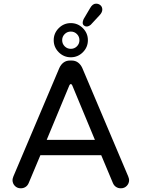

<svg xmlns="http://www.w3.org/2000/svg" viewBox="-20 -1016 769 1042"><path d="M428.7 -892.6Q428.7 -900.4 433.6 -912.1L468.8 -971.7Q482.4 -996.1 501 -996.1Q515.6 -996.1 525.4 -987.3Q535.2 -978.5 535.2 -963.9Q535.2 -950.2 522.5 -935.5L472.7 -881.8Q460.9 -872.1 450.2 -872.1Q441.4 -872.1 435.1 -877.9Q428.7 -883.8 428.7 -892.6ZM271.5 -797.9Q271.5 -835.9 298.8 -863.3Q326.2 -890.6 364.3 -890.6Q402.3 -890.6 429.7 -863.3Q457 -835.9 457 -797.9Q457 -759.8 429.7 -732.4Q402.3 -705.1 364.3 -705.1Q326.2 -705.1 298.8 -732.4Q271.5 -759.8 271.5 -797.9ZM411.1 -797.9Q411.1 -817.4 397.5 -831.1Q383.8 -844.7 364.3 -844.7Q344.7 -844.7 331.1 -831.1Q317.4 -817.4 317.4 -797.9Q317.4 -778.3 331.1 -764.6Q344.7 -751 364.3 -751Q383.8 -751 397.5 -764.6Q411.1 -778.3 411.1 -797.9ZM47.9 -39.1Q47.9 -45.9 52.7 -58.6L301.8 -646.5Q310.5 -666 325.2 -676.8Q339.8 -687.5 359.4 -687.5H369.1Q388.7 -687.5 403.3 -676.8Q418 -666 426.8 -646.5L675.8 -58.6Q680.7 -45.9 680.7 -39.1Q680.7 -20.5 668 -7.3Q655.3 5.9 635.7 5.9Q621.1 5.9 609.9 -1.5Q598.6 -8.8 592.8 -22.5L529.3 -173.8H199.2L135.7 -22.5Q129.9 -8.8 118.7 -1.5Q107.4 5.9 92.8 5.9Q73.2 5.9 60.5 -7.3Q47.9 -20.5 47.9 -39.1ZM364.3 -559.6Q359.4 -559.6 356.4 -552.7L233.4 -256.8H495.1L372.1 -552.7Q369.1 -559.6 364.3 -559.6Z"/></svg>

Font: KTXP_ComRound
Style: Medium
Weight: 500
Version: Version 1.01;May 16, 2022;FontCreator 13.0.0.2683 64-bit